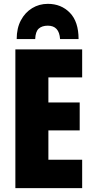

<svg xmlns="http://www.w3.org/2000/svg" viewBox="-20 -968 483 988"><path d="M402.8 0H59.1V-713.9H402.8V-569.8H229V-440.9H390.1V-296.9H229V-146H402.8ZM226.1 -948.2Q294.9 -948.2 339.6 -902.3Q384.3 -856.4 384.3 -767.1H289.1Q284.7 -835.9 226.1 -835.9Q196.3 -835.9 179.4 -820.8Q162.6 -805.7 161.1 -767.1H65.9Q65.9 -822.8 87.4 -863.3Q108.9 -903.8 145.3 -926Q181.6 -948.2 226.1 -948.2Z"/></svg>

Font: Open Sans Condensed ExtraBold
Style: Regular
Weight: 800
Width: 3
Designer: Monotype Design Team
Foundry: Monotype Imaging Inc.
Version: Version 3.000; ttfautohint (v1.8.4)